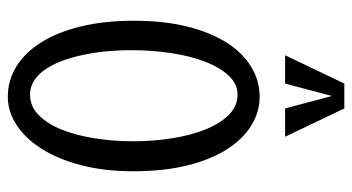

<svg xmlns="http://www.w3.org/2000/svg" viewBox="-227 -675 911 497"><g transform="rotate(90 228.5 -426.5)"><path d="M423.3 -316.9Q423.3 -240.7 407.5 -180.4Q391.6 -120.1 364.7 -78.1Q337.9 -36.1 303.2 -13.7Q268.6 8.8 230.5 8.8Q188 8.8 152.1 -13.4Q116.2 -35.6 89.8 -77.4Q63.5 -119.1 48.6 -179.7Q33.7 -240.2 33.7 -316.9Q33.7 -395 48.8 -455.8Q64 -516.6 90.6 -558.1Q117.2 -599.6 153.1 -621.3Q189 -643.1 230.5 -643.1Q270 -643.1 305.2 -621.3Q340.3 -599.6 366.7 -558.1Q393.1 -516.6 408.2 -455.8Q423.3 -395 423.3 -316.9ZM225.1 -48.8Q255.4 -48.8 278.1 -71.3Q300.8 -93.8 315.7 -131.1Q330.6 -168.5 338.1 -216.6Q345.7 -264.6 345.7 -315.4Q345.7 -366.7 338.1 -415.3Q330.6 -463.9 315.4 -502Q300.3 -540 277.6 -563Q254.9 -585.9 225.1 -585.9Q196.8 -585.9 175.3 -562.5Q153.8 -539.1 139.2 -500.5Q124.5 -461.9 117.2 -412.6Q109.9 -363.3 109.9 -311.5Q109.9 -277.8 113 -245.4Q116.2 -212.9 122.6 -183.6Q128.9 -154.3 138.4 -129.6Q147.9 -105 160.6 -86.9Q173.3 -68.8 189.5 -58.8Q205.6 -48.8 225.1 -48.8ZM260.7 -862.3 334 -709H260.7L228.5 -830.1L196.3 -709H123L196.3 -862.3Z"/></g></svg>

Font: Smythe
Style: Regular
Weight: 400
Version: Version 1.000